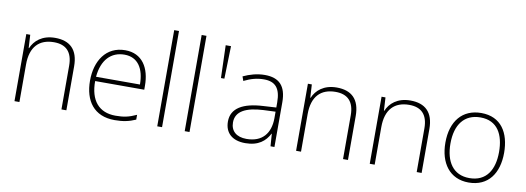

<svg xmlns="http://www.w3.org/2000/svg" viewBox="-60 -1122 4090 1494"><g transform="rotate(10 1985.0 -375.0)"><path d="M316 -540C213 -540 154 -486 129 -426H126L120 -530H89V0H128V-297C128 -437 197 -505 313 -505C407 -505 460 -455 460 -345V0H499V-347C499 -479 433 -540 316 -540Z M870 -540C718 -540 640 -415 640 -260C640 -100 718 10 881 10C947 10 995 0 1047 -23V-61C986 -33 947 -25 882 -25C751 -25 679 -110 680 -263H1068V-294C1068 -434 1005 -540 870 -540ZM870 -505C977 -505 1028 -421 1028 -297H681C693 -432 764 -505 870 -505Z M1255 0V-760H1217V0Z M1472 0V-760H1434V0Z M1674 -714H1632L1640 -456H1667Z M1973 -539C1912 -539 1854 -522 1803 -498L1815 -464C1870 -491 1918 -504 1972 -504C2060 -504 2104 -459 2104 -345V-305L2004 -299C1843 -291 1752 -238 1752 -133C1752 -44 1809 10 1913 10C2018 10 2071 -37 2103 -98H2105L2112 0H2143V-353C2143 -482 2086 -539 1973 -539ZM2008 -268 2104 -272V-219C2103 -101 2042 -24 1917 -24C1838 -24 1792 -64 1792 -133C1792 -221 1872 -261 2008 -268Z M2541 -540C2438 -540 2379 -486 2354 -426H2351L2345 -530H2314V0H2353V-297C2353 -437 2422 -505 2538 -505C2632 -505 2685 -455 2685 -345V0H2724V-347C2724 -479 2658 -540 2541 -540Z M3123 -540C3020 -540 2961 -486 2936 -426H2933L2927 -530H2896V0H2935V-297C2935 -437 3004 -505 3120 -505C3214 -505 3267 -455 3267 -345V0H3306V-347C3306 -479 3240 -540 3123 -540Z M3911 -265C3911 -423 3840 -540 3683 -540C3535 -540 3447 -435 3447 -265C3447 -104 3528 10 3678 10C3834 10 3911 -105 3911 -265ZM3487 -265C3487 -415 3556 -505 3683 -505C3818 -505 3871 -401 3871 -265C3871 -124 3812 -25 3678 -25C3549 -25 3487 -122 3487 -265Z"/></g></svg>

Font: Noto Sans Arabic ExtLt
Style: Regular
Weight: 200
Designer: Monotype Design Team, Nadine Chahine, Nizar Qandah and Khaled Hosny
Foundry: Monotype Imaging Inc.
Version: Version 2.012